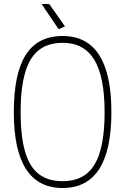

<svg xmlns="http://www.w3.org/2000/svg" viewBox="-20 -930 626 960"><path d="M293 10Q49 10 49 -369Q49 -562 109 -656Q169 -750 293 -750Q537 -750 537 -369Q537 10 293 10ZM293 -24Q402 -24 452.5 -107Q503 -190 503 -369Q503 -546 451.5 -631Q400 -716 293 -716Q184 -716 133.5 -632.5Q83 -549 83 -369Q83 -189 133 -106.5Q183 -24 293 -24ZM273 -784 188 -910H226L305 -798Z"/></svg>

Font: Encode Sans Compressed
Style: Thin
Weight: 100
Designer: Pablo Impallari, Andres Torresi
Foundry: Pablo Impallari, Andres Torresi
Version: Version 1.000; ttfautohint (v1.00) -l 8 -r 50 -G 200 -x 14 -